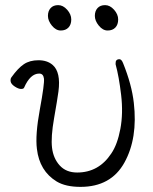

<svg xmlns="http://www.w3.org/2000/svg" viewBox="-20 -716 598 749"><path d="M294 13Q236 13 201 -8Q134 -49 124 -135Q117 -189 135.5 -289.5Q154 -390 151.5 -409.5Q149 -429 133 -429Q98 -429 74 -374Q72 -369 62 -369Q52 -369 37.5 -378.5Q23 -388 21.5 -398.5Q20 -409 25 -415Q50 -450 73 -465.5Q96 -481 130 -481Q164 -481 185 -463Q218 -435 208 -359Q204 -329 191 -255Q178 -181 183 -139.5Q188 -98 213 -70.5Q238 -43 281 -43Q365 -43 414 -117Q438 -152 449.5 -213Q461 -274 452.5 -346Q444 -418 431 -465V-468Q430 -485 446 -485Q454 -485 460 -470Q494 -386 502 -315Q518 -177 465.5 -82Q413 13 294 13ZM247 -608.5Q236 -597 217 -597Q198 -597 182.5 -616Q167 -635 167 -654Q167 -673 177.5 -684.5Q188 -696 207 -696Q226 -696 242 -678Q258 -660 258 -640Q258 -620 247 -608.5ZM430 -608.5Q419 -597 400 -597Q381 -597 365.5 -616Q350 -635 350 -654Q350 -673 360.5 -684.5Q371 -696 390 -696Q409 -696 425 -678Q441 -660 441 -640Q441 -620 430 -608.5Z"/></svg>

Font: LXGW WenKai TC Light
Style: Regular
Weight: 300
Designer: LXGW / Fontworks Inc.
Foundry: LXGW / Fontworks Inc.
Version: Version 1.330